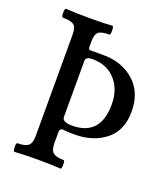

<svg xmlns="http://www.w3.org/2000/svg" viewBox="-125 -754 734 845"><g transform="rotate(20 241.5 -331.5)"><path d="M40 3Q35 3 34.5 -17Q34 -37 40 -37Q75 -37 90 -48.5Q105 -60 105 -94V-569Q105 -603 91 -614Q77 -625 39 -625Q33 -625 33 -645.5Q33 -666 39 -666Q93 -663 148 -663Q221 -663 257 -666Q260 -666 261.5 -656Q263 -646 262 -635.5Q261 -625 257 -625Q220 -625 206.5 -614Q193 -603 193 -569V-542Q193 -531 204 -531H265Q350 -531 407.5 -480.5Q465 -430 465 -339Q465 -250 407 -204.5Q349 -159 263 -159Q232 -159 206 -162Q193 -160 193 -146V-94Q193 -60 207.5 -48.5Q222 -37 257 -37Q262 -37 262 -17Q262 3 257 3Q202 0 148 0Q94 0 40 3ZM239 -192Q372 -192 372 -339Q372 -410 332 -454Q292 -498 225 -498Q193 -498 193 -479V-216Q193 -192 239 -192Z"/></g></svg>

Font: Junicode Cond Medium
Style: Regular
Weight: 500
Width: 3
Designer: Peter S. Baker
Version: Version 2.201